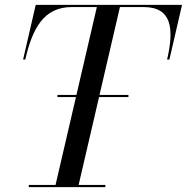

<svg xmlns="http://www.w3.org/2000/svg" viewBox="-20 -770 769 790"><path d="M98.5 -9V0H413.5V-9H303.5L387.5 -370.5H508.5V-379.5H389.5L473.5 -741H570.5C687.5 -741 697 -652 667.5 -525H677L729 -750H127L75 -525H84C113 -651 158.5 -741 275.5 -741H378.5L294.5 -379.5H216.5V-370.5H292.5L208.5 -9Z"/></svg>

Font: Bodoni* 24pt
Style: Italic
Weight: 400
Italic angle: -13°
Version: Version 2.3